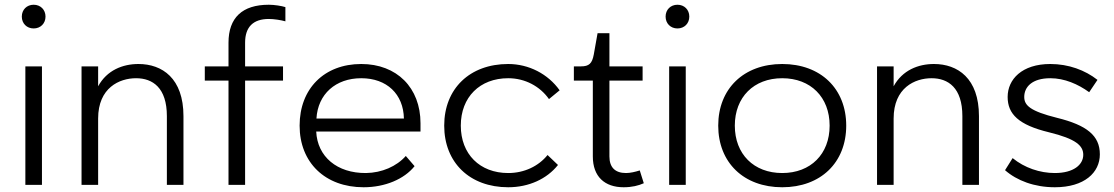

<svg xmlns="http://www.w3.org/2000/svg" viewBox="-20 -780 4700 810"><path d="M87 -500V0H157V-500ZM122 -760C93 -760 72 -739 72 -710C72 -681 93 -660 122 -660C151 -660 172 -681 172 -710C172 -739 151 -760 122 -760Z M684 -290V0H754V-290C754 -450 664 -510 564 -510C498 -510 431 -484 394 -416V-500H324V0H394V-280C394 -410 484 -450 554 -450C624 -450 684 -410 684 -290Z M944 -600V-500H844V-440H944V0H1014V-440H1174V-500H1014V-600C1014 -666 1048 -700 1114 -700C1136 -700 1167 -695 1184 -690V-750C1168 -755 1138 -760 1114 -760C1002 -760 944 -705 944 -600Z M1244 -250C1244 -94 1352 10 1514 10C1604 10 1685 -24 1729 -79L1692 -122C1653 -78 1591 -51 1524 -50C1402 -49 1319 -119 1314 -225H1754V-260C1754 -410 1654 -510 1504 -510C1348 -510 1244 -406 1244 -250ZM1315 -280C1321 -383 1396 -450 1504 -450C1612 -450 1682 -383 1684 -280Z M2334 -84 2290 -126C2252 -79 2192 -50 2124 -50C2004 -50 1924 -130 1924 -250C1924 -370 2004 -450 2124 -450C2195 -450 2258 -416 2296 -362L2341 -399C2292 -468 2211 -510 2124 -510C1962 -510 1854 -406 1854 -250C1854 -94 1962 10 2124 10C2211 10 2287 -25 2334 -84Z M2401 -440H2481V-120C2481 -35 2531 10 2611 10C2646 10 2674 3 2696 -7L2679 -61C2660 -55 2639 -50 2621 -50C2575 -50 2551 -74 2551 -120V-440H2691V-500H2551V-640H2501L2485 -550C2478 -512 2465 -500 2431 -500H2401Z M2803 -500V0H2873V-500ZM2838 -760C2809 -760 2788 -739 2788 -710C2788 -681 2809 -660 2838 -660C2867 -660 2888 -681 2888 -710C2888 -739 2867 -760 2838 -760Z M3280 -510C3118 -510 3010 -406 3010 -250C3010 -94 3118 10 3280 10C3442 10 3550 -94 3550 -250C3550 -406 3442 -510 3280 -510ZM3280 -50C3160 -50 3080 -130 3080 -250C3080 -370 3160 -450 3280 -450C3400 -450 3480 -370 3480 -250C3480 -130 3400 -50 3280 -50Z M4040 -290V0H4110V-290C4110 -450 4020 -510 3920 -510C3854 -510 3787 -484 3750 -416V-500H3680V0H3750V-280C3750 -410 3840 -450 3910 -450C3980 -450 4040 -410 4040 -290Z M4411 -510C4291 -510 4231 -445 4231 -371C4231 -299 4277 -253 4405 -222C4520 -194 4550 -165 4550 -127C4550 -85 4509 -50 4430 -50C4367 -50 4302 -72 4252 -113L4220 -62C4270 -18 4344 10 4430 10C4555 10 4620 -52 4620 -129C4620 -208 4565 -252 4439 -283C4327 -311 4301 -335 4301 -371C4301 -413 4334 -450 4411 -450C4471 -450 4528 -425 4575 -391L4610 -443C4558 -484 4488 -510 4411 -510Z"/></svg>

Font: Gully Light
Style: Regular
Weight: 300
Designer: jaikishan Patel
Foundry: MagicType
Version: Version 1.000;Glyphs 3.2 (3242)